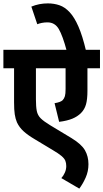

<svg xmlns="http://www.w3.org/2000/svg" viewBox="-20 -916 610 1133"><path d="M570 -513H496V-380Q496 -330 487.5 -300Q479 -270 458 -249Q437 -228 406.5 -215.5Q376 -203 329 -197L302 -307Q338 -313 350 -325Q359 -335 363 -348.5Q367 -362 367 -391V-513H192V-330Q192 -287 197 -261.5Q202 -236 220 -218Q238 -200 276 -177L402 -101Q461 -65 481.5 -29Q502 7 502 53Q502 95 485.5 132Q469 169 448 197L342 135Q354 122 362.5 103Q371 84 371 64Q371 46 365.5 32.5Q360 19 343 4.5Q326 -10 292 -30L184 -95Q145 -118 119.5 -141Q94 -164 80 -194Q71 -215 67 -241.5Q63 -268 63 -312V-513H0V-622H570ZM374 -615Q350 -705 327 -744.5Q304 -784 260 -784Q243 -784 227.5 -781Q212 -778 200 -773L165 -877Q211 -896 262 -896Q299 -896 331 -885Q363 -874 391 -844Q419 -814 443 -759Q467 -704 488 -615Z"/></svg>

Font: Noto Sans SemiCondensed
Style: Bold
Weight: 700
Width: 4
Designer: Monotype Design Team
Foundry: Monotype Imaging Inc.
Version: Version 2.013; ttfautohint (v1.8.4.7-5d5b)